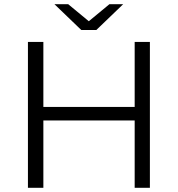

<svg xmlns="http://www.w3.org/2000/svg" viewBox="-20 -901 853 921"><path d="M626 0V-700H699V0ZM114 0V-700H188V0ZM180 -323V-388H633V-323ZM370 -757 241 -881H307L434 -776H378L505 -881H571L442 -757Z"/></svg>

Font: Montserrat Thin
Style: Regular
Weight: 400
Version: Version 9.000